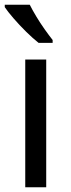

<svg xmlns="http://www.w3.org/2000/svg" viewBox="-21 -786 299 806"><path d="M173 0H85V-536H173ZM104 -766Q115 -744 131.5 -716.5Q148 -689 166.5 -663Q185 -637 200 -618V-606H141Q118 -624 89 -652.5Q60 -681 35.5 -709.5Q11 -738 -1 -756V-766Z"/></svg>

Font: Noto Sans Zanabazar Square
Style: Regular
Weight: 400
Version: Version 2.005; ttfautohint (v1.8.4.7-5d5b)